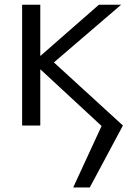

<svg xmlns="http://www.w3.org/2000/svg" viewBox="-20 -540 594 826"><path d="M75.2 0V-519.5H153.3V-299.8H154.3L405.3 -519.5H501L211.9 -271.5L508.8 0L366.2 266.6H294.9L417 2L154.3 -241.2H153.3V0Z"/></svg>

Font: GenEi M Gothic v2 Regular
Style: Regular
Weight: 400
Version: Version 2.0